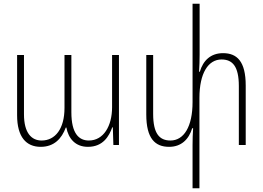

<svg xmlns="http://www.w3.org/2000/svg" viewBox="-20 -780 1414 1033"><path d="M199 10C271 10 312 -34 334 -94H337C348 -35 385 10 453 10C535 10 567 -48 584 -95H587L590 0H620V-484H583V-203C583 -102 537 -24 458 -24C405 -24 364 -61 364 -176V-484H327V-199C327 -87 277 -24 204 -24C150 -24 109 -64 109 -165V-484H72V-160C72 -43 121 10 199 10Z M1180 -494C1114 -494 1073 -455 1055 -394H1051C1053 -425 1054 -456 1054 -487V-760H1016V-231C1016 -98 969 -24 897 -24C838 -24 804 -61 804 -167V-484H767V-164C767 -35 814 10 890 10C955 10 996 -30 1014 -90H1019C1017 -61 1016 -31 1016 -1V233H1053V-253C1053 -386 1100 -460 1172 -460C1231 -460 1265 -423 1265 -317V0H1302V-320C1302 -450 1255 -494 1180 -494Z"/></svg>

Font: Noto Sans Armenian Condensed ExtraLight
Style: Regular
Weight: 200
Width: 3
Designer: Monotype Design Team
Foundry: Monotype Imaging Inc.
Version: Version 2.008